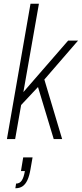

<svg xmlns="http://www.w3.org/2000/svg" viewBox="-20 -743 437 1026"><path d="M17 0 143 -723H188L105 -251L344 -526H397L217 -318L312 0H267L183 -278L93 -182L61 0ZM62 263 66 238Q85 238 96 222Q107 206 113 171H92L104 98H154L143 161Q137 197 126.5 219.5Q116 242 100.5 252.5Q85 263 62 263Z"/></svg>

Font: Archivo Condensed Thin
Style: Italic
Weight: 250
Width: 3
Italic angle: -10°
Designer: Hector Gatti
Foundry: Omnibus-Type
Version: Version 2.001